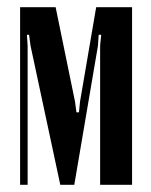

<svg xmlns="http://www.w3.org/2000/svg" viewBox="-20 -515 420 535"><path d="M348 0H259V-388L262 -418H255L253 -388L187 0H148L65 -388L61 -418H55L57 -388V0H36V-495H135L189 -232L193 -202H200L203 -232L248 -495H348Z"/></svg>

Font: Moniqa Narrow Heading
Style: Bold
Weight: 700
Width: 4
Designer: Rajesh Rajput
Foundry: Rajesh Rajput
Version: Version 1.000